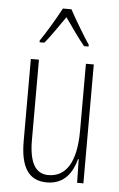

<svg xmlns="http://www.w3.org/2000/svg" viewBox="-55 -802 527 851"><g transform="rotate(5 209.0 -377.0)"><path d="M228 -764H190C167 -720 124 -648 100 -614V-606H121C148 -637 183 -691 209 -727C237 -688 270 -639 298 -606H318V-614C302 -637 253 -717 228 -764ZM348 -529H313V-232C313 -89 267 -23 190 -23C134 -23 104 -68 104 -173V-529H68V-164C68 -49 104 10 186 10C266 10 300 -48 315 -105H318L320 0H348Z"/></g></svg>

Font: Noto Sans Bengali ExtraCondensed ExtraLight
Style: Regular
Weight: 200
Width: 2
Designer: Joana Ranito - Universal Thirst; Jelle Bosma - Monotype Design Team
Foundry: Universal Thirst ehf.
Version: Version 3.000